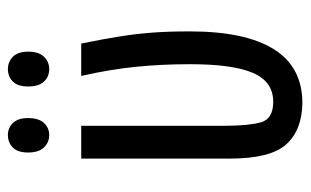

<svg xmlns="http://www.w3.org/2000/svg" viewBox="-166 -592 767 474"><g transform="rotate(-90 217.0 -354.5)"><path d="M200 9Q133 8 98 -31Q63 -70 63 -170V-537H144V-182Q144 -124 152.5 -93.5Q161 -63 203 -63Q253 -63 274.5 -113Q296 -163 296 -268Q296 -339 289.5 -403Q283 -467 267 -537H347Q358 -483 364.5 -442Q371 -401 374 -361.5Q377 -322 377 -269Q377 -132 333 -61.5Q289 9 200 9ZM78 -668Q78 -694 90.5 -706Q103 -718 121 -718Q139 -718 151 -705.5Q163 -693 163 -668Q163 -642 151 -629Q139 -616 121 -616Q103 -616 90.5 -629Q78 -642 78 -668ZM241 -668Q241 -694 253.5 -706Q266 -718 284 -718Q302 -718 314.5 -705.5Q327 -693 327 -668Q327 -642 314.5 -629Q302 -616 284 -616Q265 -616 253 -629Q241 -642 241 -668Z"/></g></svg>

Font: Noto Sans ExtraCondensed
Style: Regular
Weight: 400
Width: 2
Designer: Monotype Design Team
Foundry: Monotype Imaging Inc.
Version: Version 2.013; ttfautohint (v1.8.4.7-5d5b)